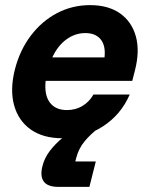

<svg xmlns="http://www.w3.org/2000/svg" viewBox="-20 -530 582 750"><path d="M223.3 10Q148.3 10 100 -24.2Q51.7 -58.3 35 -119.2Q18.3 -180 38.3 -259.2Q57.5 -334.2 100.4 -390.8Q143.3 -447.5 202.9 -478.8Q262.5 -510 331.7 -510Q403.3 -510 449.2 -477.5Q495 -445 510.8 -387.5Q526.7 -330 506.7 -253.3L496.7 -214.2H158.3Q152.5 -159.2 174.6 -129.6Q196.7 -100 241.7 -100Q275 -100 302.1 -116.2Q329.2 -132.5 345 -160.8H486.7Q452.5 -81.7 381.2 -35.8Q310 10 223.3 10ZM184.2 -305.8H388.3Q393.3 -351.7 373.3 -376.2Q353.3 -400.8 313.3 -400.8Q273.3 -400.8 239.6 -376.2Q205.8 -351.7 184.2 -305.8ZM208.3 200Q165.8 200 150.8 178.8Q135.8 157.5 145.8 119.2Q153.3 87.5 174.6 59.6Q195.8 31.7 225 7.9Q254.2 -15.8 285 -33.3H369.2Q333.3 -5.8 310.4 22.1Q287.5 50 278.3 85L274.2 100.8H354.2L329.2 200Z"/></svg>

Font: Funnel Sans
Style: Bold Italic
Weight: 700
Italic angle: -14.036°
Designer: NORD ID, Kristian Moeller
Foundry: Dicotype
Version: Version 1.000